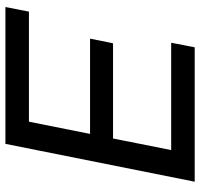

<svg xmlns="http://www.w3.org/2000/svg" viewBox="-35 -705 740 710"><g transform="rotate(90 335.0 -350.0)"><path d="M483 -313H123L140 -398H500ZM535 -613H138L155 -700H652L512 0H6L23 -87H430Z"/></g></svg>

Font: Montserrat Thin Medium
Style: Italic
Weight: 500
Italic angle: -11.3°
Version: Version 9.000